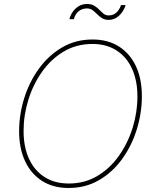

<svg xmlns="http://www.w3.org/2000/svg" viewBox="-20 -936 780 966"><path d="M325.2 9.8Q247.6 9.8 191.9 -25.6Q136.2 -61 106.2 -125.2Q76.2 -189.5 76.2 -275.4Q76.2 -359.9 101.8 -441.9Q127.4 -523.9 175.8 -590.6Q224.1 -657.2 292.2 -697.3Q360.4 -737.3 445.8 -737.3Q522.9 -737.3 578.6 -701.9Q634.3 -666.5 664.1 -602.5Q693.8 -538.6 693.8 -452.1Q693.8 -368.2 668.5 -285.9Q643.1 -203.6 595.2 -137Q547.4 -70.3 479.2 -30.3Q411.1 9.8 325.2 9.8ZM326.2 -12.7Q406.2 -12.7 470 -50.8Q533.7 -88.9 578.6 -152.6Q623.5 -216.3 647.5 -293.7Q671.4 -371.1 671.4 -450.2Q671.4 -530.8 644.3 -590.1Q617.2 -649.4 566.4 -682.1Q515.6 -714.8 445.3 -714.8Q364.7 -714.8 300.8 -676.8Q236.8 -638.7 191.7 -575Q146.5 -511.2 122.6 -433.6Q98.6 -356 98.6 -276.9Q98.6 -197.3 125.7 -137.7Q152.8 -78.1 203.9 -45.4Q254.9 -12.7 326.2 -12.7ZM527.3 -835.9Q506.8 -835.9 493.2 -844.7Q479.5 -853.5 468.5 -864.7Q457.5 -876 445.8 -884.8Q434.1 -893.6 417 -893.6Q393.1 -893.6 375.5 -879.2Q357.9 -864.7 351.6 -839.4H329.1Q337.4 -872.6 361.6 -894.3Q385.7 -916 417 -916Q439.9 -916 454.3 -907.2Q468.8 -898.4 479.5 -887.2Q490.2 -876 501 -867.2Q511.7 -858.4 526.9 -858.4Q547.9 -858.4 563.2 -870.6Q578.6 -882.8 589.4 -910.6H612.3Q600.6 -876 577.9 -856Q555.2 -835.9 527.3 -835.9Z"/></svg>

Font: Inter 16pt Thin
Style: Italic
Weight: 250
Italic angle: -9.3988°
Version: Version 4.001;git-66647c0bb